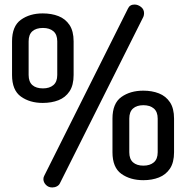

<svg xmlns="http://www.w3.org/2000/svg" viewBox="-20 -790 819 845"><path d="M210 35Q193 35 182 23.5Q171 12 171 -2Q171 -10 175 -17L543 -752Q551 -770 572 -770Q587 -770 600.5 -759.5Q614 -749 614 -732Q614 -723 611 -716L244 16Q240 25 230.5 30Q221 35 210 35ZM168 -337Q111 -337 72 -365Q33 -393 33 -460V-608Q33 -675 72 -703Q111 -731 168 -731Q207 -731 237.5 -719Q268 -707 286 -680Q304 -653 304 -608V-460Q304 -415 286 -388Q268 -361 237.5 -349Q207 -337 168 -337ZM169 -401Q198 -401 215 -415.5Q232 -430 232 -460V-608Q232 -638 215 -652.5Q198 -667 169 -667Q139 -667 122.5 -652.5Q106 -638 106 -608V-460Q106 -430 122.5 -415.5Q139 -401 169 -401ZM611 3Q553 3 514 -25Q475 -53 475 -120V-268Q475 -335 514 -363Q553 -391 611 -391Q649 -391 679.5 -379Q710 -367 728 -340Q746 -313 746 -268V-120Q746 -75 728 -48Q710 -21 679.5 -9Q649 3 611 3ZM611 -61Q640 -61 657 -75.5Q674 -90 674 -120V-268Q674 -298 657 -312.5Q640 -327 611 -327Q582 -327 565.5 -312.5Q549 -298 549 -268V-120Q549 -90 565.5 -75.5Q582 -61 611 -61Z"/></svg>

Font: Dosis SemiBold
Style: Regular
Weight: 600
Designer: EdgarTolentino, PabloImpallari, IginoMarini
Foundry: EdgarTolentino, PabloImpallari, IginoMarini
Version: Version 3.001; ttfautohint (v1.8.2)